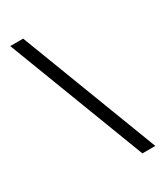

<svg xmlns="http://www.w3.org/2000/svg" viewBox="-198 -813 833 966"><g transform="rotate(-30 218.5 -330.0)"><path d="M334 70H409L103 -730H28Z"/></g></svg>

Font: WorkSans-Regular
Style: Regular
Weight: 500
Designer: Wei Huang
Foundry: Wei Huang
Version: ""